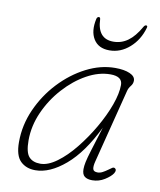

<svg xmlns="http://www.w3.org/2000/svg" viewBox="-76 -709 647 778"><g transform="rotate(10 247.0 -320.0)"><path d="M355 -69Q350 -49.5 352.5 -38.5Q355 -27.5 372 -27.5Q382 -27.5 392 -32.8Q402 -38 413 -46Q422 -53 427.5 -56.2Q433 -59.5 437.5 -57Q448 -51 439 -36Q430 -22 406.5 -7.2Q383 7.5 355.5 7.5Q335.5 7.5 324.5 -1Q313.5 -9.5 313.5 -31Q313.5 -43.5 317 -60.5Q320.5 -77.5 331 -111.5Q341.5 -145.5 361.5 -210Q309 -101.5 245 -47Q181 7.5 121.5 7.5Q84 7.5 60.5 -15.2Q37 -38 37 -93.5Q37 -163.5 66 -228.5Q95 -293.5 143.2 -345Q191.5 -396.5 250.5 -426.8Q309.5 -457 369.5 -457Q406.5 -457 429.5 -447Q452.5 -437 452.5 -419Q452.5 -406.5 444 -396.2Q435.5 -386 432.5 -374ZM74 -107Q74 -58 90 -40Q106 -22 137 -22Q168.5 -22 205 -48.8Q241.5 -75.5 276.5 -119Q311.5 -162.5 340.5 -212.5Q369.5 -262.5 386.8 -310.2Q404 -358 404 -393Q404 -428 355 -428Q307 -428 257.8 -400.8Q208.5 -373.5 166.8 -327.2Q125 -281 99.5 -223.8Q74 -166.5 74 -107ZM342.5 -560.5Q375.5 -560.5 402.2 -579.8Q429 -599 452.5 -640.5Q457 -648.5 462.5 -648.5Q469.5 -648.5 467 -639.5Q452.5 -588 415.5 -555.5Q378.5 -523 333 -523Q287.5 -523 267.5 -555.5Q247.5 -588 259 -639.5Q261.5 -648.5 268.5 -648.5Q274 -648.5 274.5 -640.5Q277.5 -560.5 342.5 -560.5Z"/></g></svg>

Font: Fraunces 9pt S100 Thin
Style: Italic
Weight: 100
Italic angle: -16°
Version: Version 1.000; ttfautohint (v1.8.3)